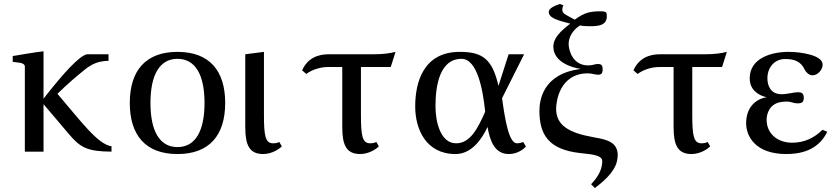

<svg xmlns="http://www.w3.org/2000/svg" viewBox="-20 -763 4223 966"><path d="M199 -239 327 -88C384 -21 418 -1 541 0V-27C471 -37 386 -155 269 -291C324 -345 364 -378 407 -413C443 -442 476 -456 526 -457V-490H418C378 -483 295 -388 215 -287L199 -266V-505C166 -502 44 -481 44 -481V-452L81 -447C96 -445 105 -437 105 -429V0H199Z M633 -245C633 -83 712 12 873 12C1034 12 1113 -83 1113 -245C1113 -407 1034 -502 873 -502C712 -502 633 -407 633 -245ZM737 -245C737 -383 781 -467 873 -467C965 -467 1009 -383 1009 -245C1009 -107 965 -23 873 -23C781 -23 737 -107 737 -245Z M1214 -124C1214 -36 1233 12 1304 12C1349 12 1388 -15 1398 -27L1385 -49C1377 -44 1367 -42 1354 -42C1314 -42 1308 -83 1308 -186V-502L1214 -490Z M1633 -426H1702V-124C1702 -36 1721 12 1792 12C1837 12 1876 -15 1886 -27L1873 -49C1865 -44 1855 -42 1842 -42C1802 -42 1796 -83 1796 -186V-426H1946L1970 -502C1943 -495 1908 -490 1862 -490H1633C1579 -490 1527 -470 1500 -409L1521 -391C1552 -414 1594 -426 1633 -426Z M2506 -269 2617 -490H2539L2488 -331C2457 -465 2409 -502 2293 -502C2110 -502 2069 -349 2069 -227C2069 -115 2122 12 2272 12C2351 12 2403 -60 2433 -124C2445 -54 2469 12 2540 12C2585 12 2616 -14 2626 -26L2612 -49C2607 -46 2594 -42 2581 -42C2540 -42 2521 -161 2506 -269ZM2421 -201C2384 -117 2346 -42 2275 -42C2196 -42 2171 -150 2171 -229C2171 -336 2194 -467 2302 -467C2382 -467 2410 -309 2421 -201Z M2938 -394C2959 -394 2973 -387 2989 -387C3005 -387 3012 -393 3012 -414C3012 -435 3005 -441 2989 -441C2967 -441 2969 -434 2938 -434C2863 -434 2841 -508 2841 -542C2841 -575 2860 -611 2898 -635C2913 -632 2933 -631 2948 -631C2993 -631 3033 -636 3033 -681C3033 -700 3032 -706 3002 -706C2957 -706 2923 -703 2872 -664C2829 -688 2809 -693 2809 -714C2809 -720 2810 -729 2815 -736L2797 -743C2768 -734 2741 -720 2741 -704C2741 -673 2780 -662 2849 -644C2798 -604 2764 -572 2764 -527C2764 -488 2793 -435 2902 -416C2707 -392 2694 -253 2694 -205C2694 -87 2739 -11 2898 7L2916 9C2963 14 3010 19 3010 48C3010 102 2975 141 2954 164L2973 183C3004 159 3069 110 3084 49C3085 45 3088 26 3088 19C3088 -45 3039 -60 2974 -71L2964 -73C2841 -95 2778 -133 2778 -216C2778 -251 2795 -394 2938 -394Z M3300 -426H3369V-124C3369 -36 3388 12 3459 12C3504 12 3543 -15 3553 -27L3540 -49C3532 -44 3522 -42 3509 -42C3469 -42 3463 -83 3463 -186V-426H3613L3637 -502C3610 -495 3575 -490 3529 -490H3300C3246 -490 3194 -470 3167 -409L3188 -391C3219 -414 3261 -426 3300 -426Z M3930 -466C3974 -466 4009 -456 4029 -412C4035 -399 4051 -384 4068 -384C4094 -384 4119 -412 4119 -438C4119 -485 4012 -502 3947 -502C3862 -502 3752 -471 3752 -369C3752 -312 3794 -283 3837 -274C3774 -263 3734 -215 3734 -143C3734 -76 3782 12 3936 12C4000 12 4095 -2 4142 -100L4118 -110C4076 -68 4025 -45 3966 -45C3890 -45 3837 -92 3837 -161C3837 -188 3850 -242 3912 -250C3922 -251 3930 -252 3937 -252C3964 -252 3967 -243 3995 -243C4011 -243 4024 -247 4024 -271C4024 -295 4011 -299 3995 -299C3973 -299 3943 -289 3912 -289C3858 -289 3841 -331 3841 -369C3841 -422 3875 -466 3930 -466Z"/></svg>

Font: Lingua Franca
Style: Regular
Weight: 400
Version: Version 1.19